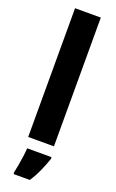

<svg xmlns="http://www.w3.org/2000/svg" viewBox="-185 -802 641 1065"><g transform="rotate(20 135.0 -269.5)"><path d="M211 0H59V-760H211ZM219 72Q206 110 189 148Q172 186 149 221H53V208Q57 190 62 163Q67 136 70.5 108.5Q74 81 75 61H219Z"/></g></svg>

Font: Noto Sans Devanagari Condensed ExtraBold
Style: Regular
Weight: 800
Width: 3
Designer: Jelle Bosma - Monotype Design Team
Foundry: Monotype Imaging Inc.
Version: Version 2.004; ttfautohint (v1.8.4.7-5d5b)